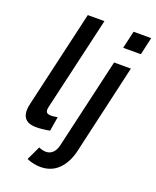

<svg xmlns="http://www.w3.org/2000/svg" viewBox="-163 -784 885 1091"><g transform="rotate(20 279.5 -238.5)"><path d="M117.2 9.3Q13.7 9.3 39.6 -103L175.3 -689.9H275.9L144.5 -122.6Q139.6 -101.1 146 -91.3Q152.3 -81.5 174.3 -81.5Q187.5 -81.5 212.9 -85.9L198.7 0.5Q152.8 9.3 117.2 9.3ZM427.7 -584 452.1 -689.9H558.6L534.7 -584ZM215.8 213.4Q176.3 213.4 133.3 195.8L173.3 111.3Q196.8 121.6 215.8 121.6Q240.7 121.6 257.8 105Q274.9 88.4 281.7 57.6L407.7 -487.8H509.3L383.8 58.6Q366.7 129.4 324.2 171.4Q281.7 213.4 215.8 213.4Z"/></g></svg>

Font: HK Grotesk SmBold Legacy Italic
Style: Regular
Weight: 600
Italic angle: -13°
Designer: Alfredo Marco Pradil
Foundry: Hanken Design Co.
Version: Version 2.022;PS 002.022;hotconv 1.0.88;makeotf.lib2.5.64775